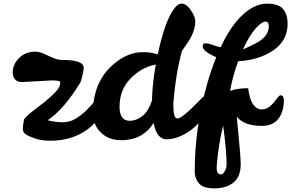

<svg xmlns="http://www.w3.org/2000/svg" viewBox="-20 -766 1608 1060"><path d="M324 -435Q442 -435 442 -392Q442 -368 425 -313Q335 -164 243 -102Q287 -91 327 -91Q367 -91 401.5 -113Q436 -135 462 -162Q488 -189 505.5 -211Q523 -233 534 -233Q548 -233 548 -195Q548 -157 526 -119.5Q504 -82 465 -53Q379 11 258 11Q209 11 173 -1.5Q137 -14 121.5 -25Q106 -36 106 -55.5Q106 -75 113 -107Q128 -128 161.5 -153Q195 -178 228.5 -205Q262 -232 287.5 -259Q313 -286 313 -312Q313 -322 266 -322L101 -313Q75 -313 62.5 -328.5Q50 -344 50 -364Q50 -410 84.5 -445Q119 -480 175 -481Q199 -481 232 -465Q265 -449 284.5 -442Q304 -435 324 -435Z M1112 -236Q1130 -236 1130 -190Q1130 -165 1109 -129.5Q1088 -94 1054.5 -64.5Q1021 -35 980 -16Q939 3 900 3Q845 3 828 -87Q768 8 650 8Q578 8 535 -36Q492 -80 493 -143Q493 -313 606 -411Q684 -478 768 -478Q806 -478 828 -472L851 -466Q892 -659 946 -724Q964 -746 982 -746Q1011 -746 1036 -706Q1058 -673 1058 -649Q1058 -625 1051 -602Q1044 -579 1033.5 -559.5Q1023 -540 1010 -521.5Q997 -503 984 -484Q955 -376 941 -242Q937 -204 937 -181Q937 -112 960 -112Q986 -112 1086 -216Q1104 -236 1112 -236ZM640 -176Q640 -99 697 -99Q731 -99 765.5 -125Q800 -151 819 -212Q821 -302 840 -410Q760 -394 700 -332Q640 -270 640 -176Z M1099 -509Q1099 -527 1112 -527Q1132 -527 1153 -518.5Q1174 -510 1198 -505Q1278 -676 1382 -728Q1418 -746 1454 -746Q1521 -745 1544.5 -714Q1568 -683 1568 -634Q1567 -541 1488 -487.5Q1409 -434 1295 -428Q1266 -351 1250 -264Q1289 -279 1350 -279Q1358 -216 1378 -189Q1398 -162 1422.5 -162Q1447 -162 1463.5 -174Q1480 -186 1492.5 -201Q1505 -216 1513.5 -228Q1522 -240 1530 -240Q1547 -240 1547 -210Q1547 -150 1517 -110.5Q1487 -71 1425 -71Q1328 -71 1287 -122Q1309 98 1309 140Q1309 215 1262 247Q1223 274 1162.5 274Q1102 274 1078.5 246.5Q1055 219 1055 181Q1055 -60 1124 -304Q1146 -382 1174 -450Q1099 -483 1099 -509ZM1231 139Q1231 70 1212 -73Q1187 30 1178 132Q1176 154 1176 159Q1176 197 1199 197Q1211 197 1221 178.5Q1231 160 1231 139ZM1446 -647Q1426 -647 1391.5 -609Q1357 -571 1321 -493Q1394 -525 1417 -542Q1464 -575 1464 -621Q1464 -647 1446 -647Z"/></svg>

Font: Leckerli One
Style: Regular
Weight: 400
Version: Version 1.001